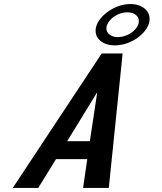

<svg xmlns="http://www.w3.org/2000/svg" viewBox="-20 -932 805 952"><path d="M43.2 0H169.4L257.8 -143H412.8L391.9 0H519.4L588.1 -667H484.3ZM313.1 -232 462.2 -475 425.6 -232ZM548.4 -707C626.4 -707 697.1 -759.2 716.1 -809C738.3 -867.2 693.3 -912 626.7 -912C550.9 -912 478.5 -857.7 459.8 -809C437.6 -750.8 481.8 -707 548.4 -707ZM564 -748C524.4 -748 497.9 -774.4 511.1 -809C522.6 -839 564.5 -871 611 -871C652.3 -871 678.6 -845 664.8 -809C653.5 -779.2 610.8 -748 564 -748Z"/></svg>

Font: Din Kursivschrift
Style: Breit
Weight: 400
Version: Version 1.089